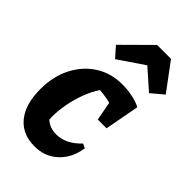

<svg xmlns="http://www.w3.org/2000/svg" viewBox="-231 -834 927 927"><g transform="rotate(45 233.0 -370.5)"><path d="M195 12Q111 12 65 -44.5Q19 -101 19 -204Q19 -290 53 -357Q87 -424 146.5 -462Q206 -500 283 -500Q319 -500 353 -493Q387 -486 412 -473L379 -296H319L301 -392Q266 -401 226 -404Q203 -370 186.5 -326Q170 -282 161.5 -236Q153 -190 153 -148Q153 -139 154 -130Q184 -103 227 -103Q294 -103 351 -164L373 -153Q362 -78 313.5 -33Q265 12 195 12ZM163 -97 161 -102Q162 -99 163 -97ZM362 -753 466 -613 404 -561 303 -650 172 -561 126 -613 267 -753Z"/></g></svg>

Font: Piazzolla
Style: Bold Italic
Weight: 700
Italic angle: -11.3°
Designer: Juan Pablo del Peral
Foundry: Huerta Tipografica
Version: Version 1.330